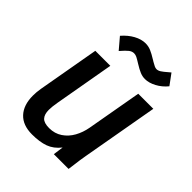

<svg xmlns="http://www.w3.org/2000/svg" viewBox="-215 -896 1031 1031"><g transform="rotate(45 300.0 -381.0)"><path d="M59.5 -143Q59.5 -170.5 64.5 -199L126.5 -550H240.5L180.5 -209.5Q174 -173 174 -149Q174 -115 189.8 -98Q205.5 -81 244.5 -81Q286.5 -81 318.5 -102.5Q350.5 -124 370 -159.2Q389.5 -194.5 397 -236.5L452.5 -550H567L490 -115Q483 -76 479 -41Q476 -15 473.5 0H361.5L369.5 -58.5Q339.5 -20.5 300.2 -6.2Q261 8 203.5 8Q133.5 8 96.5 -31.8Q59.5 -71.5 59.5 -143ZM337 -664Q315.5 -677.5 304.8 -682.8Q294 -688 283.5 -688Q268.5 -688 254.8 -677.5Q241 -667 216 -638L163 -700.5Q191 -733 224.2 -751.2Q257.5 -769.5 289.5 -769.5Q311 -769.5 331 -761Q351 -752.5 376.5 -736.5Q379 -735 381.8 -733.5Q384.5 -732 388 -729.5Q402.5 -721 411.5 -716.8Q420.5 -712.5 428.5 -712.5Q440 -712.5 452.5 -720.5Q465 -728.5 485.5 -746.5L498 -757L542.5 -696.5Q517.5 -666 484.5 -648.5Q451.5 -631 422 -631Q402.5 -631 383.8 -638.8Q365 -646.5 337 -664Z"/></g></svg>

Font: JuliaMono SemiBoldItalic
Style: Regular
Weight: 600
Italic angle: -9°
Monospace: yes
Designer: cormullion
Foundry: corm
Version: Version 0.049; ttfautohint (v1.8.4)